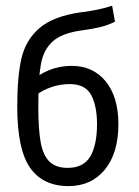

<svg xmlns="http://www.w3.org/2000/svg" viewBox="-20 -630 478 658"><path d="M264.6 -526.4 256.8 -525.4Q190.4 -515.6 159.7 -487.3Q128.9 -459 120.1 -409.7Q111.3 -360.4 111.3 -264.6Q111.3 -186.5 119.6 -141.6Q127.9 -96.7 149.9 -75.7Q171.9 -54.7 211.9 -54.7Q266.6 -54.7 289.6 -94.2Q312.5 -133.8 312.5 -204.1Q312.5 -266.6 292.5 -304.2Q272.5 -341.8 218.8 -341.8Q186.5 -341.8 156.2 -331.5Q126 -321.3 103.5 -303.7L77.1 -342.8Q141.6 -404.3 225.6 -404.3Q298.8 -404.3 342.3 -351.1Q385.7 -297.9 385.7 -204.1Q385.7 -105.5 339.4 -48.8Q293 7.8 214.8 7.8Q127 7.8 83 -55.2Q39.1 -118.2 39.1 -264.6Q39.1 -368.2 53.7 -430.7Q68.4 -493.2 115.2 -533.7Q162.1 -574.2 256.8 -587.9L265.6 -588.9Q289.1 -591.8 314.9 -597.2Q340.8 -602.5 364.3 -610.4L374 -555.7Q350.6 -543.9 325.2 -537.6Q299.8 -531.2 264.6 -526.4Z"/></svg>

Font: Sudo Var
Style: Regular
Weight: 400
Monospace: yes
Designer: Jens Kutilek
Foundry: Jens Kutilek
Version: Version 0.065;FEAKit 1.0